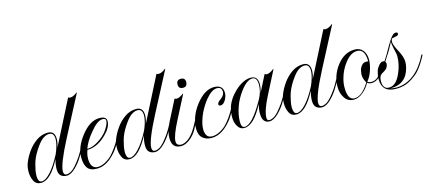

<svg xmlns="http://www.w3.org/2000/svg" viewBox="-46 -935 3022 1341"><g transform="rotate(-15 1465.0 -264.5)"><path d="M127 5Q91 5 76 -25Q61 -55 61 -91Q61 -128 72 -155Q86 -192 113 -230.5Q140 -269 178 -295.5Q216 -322 261 -322Q311 -322 311 -264Q311 -235 299 -202L462 -522H464Q468 -518 478 -518Q499 -518 528 -541L530 -539L380 -252Q293 -85 293 -33Q293 -6 315 -6Q327 -6 344 -15Q361 -24 380 -45Q404 -73 421.5 -98.5Q439 -124 462 -168Q465 -173 468 -173Q474 -173 468 -163Q450 -129 429.5 -95.5Q409 -62 380 -33Q344 3 313 3Q288 3 271.5 -11Q255 -25 255 -59Q255 -91 266 -130Q196 5 127 5ZM134 -4Q161 -4 198 -44Q235 -84 275 -160Q279 -168 285.5 -185.5Q292 -203 297.5 -224.5Q303 -246 303 -265Q303 -285 295 -298Q287 -311 267 -311Q248 -311 226.5 -297.5Q205 -284 182 -252Q144 -201 127 -153Q125 -147 120 -129.5Q115 -112 111 -90.5Q107 -69 107 -49Q107 -30 113 -17Q119 -4 134 -4Z M529 10Q480 10 461 -17.5Q442 -45 442 -95Q442 -167 502 -245Q566 -327 635 -327Q686 -327 686 -292Q686 -249 639 -202Q572 -134 498 -134Q486 -103 486 -72Q486 -38 499 -19Q512 0 537 0Q563 0 591 -14.5Q619 -29 639 -49Q656 -66 677.5 -95.5Q699 -125 721 -168Q724 -173 727 -173Q733 -173 727 -163Q710 -129 690.5 -98Q671 -67 639 -38Q620 -19 591 -4.5Q562 10 529 10ZM499 -141Q554 -141 622 -200V-201Q641 -217 658 -245Q678 -276 678 -298Q678 -314 654 -314Q616 -314 562 -246Q537 -216 522 -190Q507 -164 499 -141Z M766 5Q730 5 715 -25Q700 -55 700 -91Q700 -128 711 -155Q725 -192 752 -230.5Q779 -269 817 -295.5Q855 -322 900 -322Q950 -322 950 -264Q950 -235 938 -202L1101 -522H1103Q1107 -518 1117 -518Q1138 -518 1167 -541L1169 -539L1019 -252Q932 -85 932 -33Q932 -6 954 -6Q966 -6 983 -15Q1000 -24 1019 -45Q1043 -73 1060.5 -98.5Q1078 -124 1101 -168Q1104 -173 1107 -173Q1113 -173 1107 -163Q1089 -129 1068.5 -95.5Q1048 -62 1019 -33Q983 3 952 3Q927 3 910.5 -11Q894 -25 894 -59Q894 -91 905 -130Q835 5 766 5ZM773 -4Q800 -4 837 -44Q874 -84 914 -160Q918 -168 924.5 -185.5Q931 -203 936.5 -224.5Q942 -246 942 -265Q942 -285 934 -298Q926 -311 906 -311Q887 -311 865.5 -297.5Q844 -284 821 -252Q783 -201 766 -153Q764 -147 759 -129.5Q754 -112 750 -90.5Q746 -69 746 -49Q746 -30 752 -17Q758 -4 773 -4Z M1256 -380Q1224 -380 1224 -411Q1224 -445 1255 -445Q1287 -445 1287 -414Q1287 -380 1256 -380ZM1138 10Q1072 10 1072 -63Q1072 -116 1103 -175L1178 -322H1181Q1184 -318 1193 -318Q1212 -318 1243 -341L1245 -339L1160 -174Q1107 -72 1107 -32Q1107 -14 1117 -7Q1127 0 1140 0Q1154 0 1167.5 -6Q1181 -12 1191 -19Q1218 -40 1236.5 -67.5Q1255 -95 1269 -123Q1283 -151 1294 -170Q1297 -175 1300 -173.5Q1303 -172 1301 -167Q1281 -125 1257 -81Q1233 -37 1196 -11Q1183 -2 1168.5 4Q1154 10 1138 10Z M1358 10Q1319 10 1294 -12Q1269 -34 1269 -81Q1269 -119 1284 -161Q1299 -203 1329 -243Q1394 -329 1464 -329Q1529 -329 1529 -270Q1529 -248 1515 -222Q1498 -193 1478 -193Q1463 -193 1463 -205Q1463 -218 1490 -237Q1517 -257 1517 -282Q1517 -316 1482 -316Q1445 -316 1400 -262Q1368 -222 1346 -176Q1336 -156 1326 -123.5Q1316 -91 1316 -61Q1316 -36 1327 -18Q1338 0 1366 0Q1392 0 1420 -14.5Q1448 -29 1468 -49Q1485 -66 1506.5 -95.5Q1528 -125 1550 -168Q1553 -173 1556 -173Q1562 -173 1556 -163Q1539 -129 1519.5 -98Q1500 -67 1468 -38Q1449 -19 1420 -4.5Q1391 10 1358 10Z M1779 3Q1727 3 1727 -69Q1727 -97 1736 -133Q1666 2 1597 2Q1564 2 1547 -31Q1533 -56 1533 -94Q1533 -125 1542 -159Q1559 -218 1614 -270Q1675 -326 1730 -326Q1780 -326 1780 -266Q1780 -240 1769 -205L1830 -325H1833Q1836 -320 1846 -320Q1866 -320 1897 -344L1899 -342L1814 -176Q1763 -77 1763 -26Q1763 -6 1781 -6Q1793 -6 1810 -15Q1827 -24 1846 -45Q1870 -73 1887.5 -98.5Q1905 -124 1928 -168Q1931 -173 1934 -173Q1940 -173 1934 -163Q1916 -129 1895.5 -95.5Q1875 -62 1846 -33Q1810 3 1779 3ZM1601 -5Q1657 -5 1745 -163Q1773 -213 1773 -264Q1773 -318 1738 -318Q1700 -318 1652 -255Q1633 -229 1619.5 -204Q1606 -179 1598 -156Q1577 -96 1577 -48Q1577 -5 1601 -5Z M1973 5Q1937 5 1922 -25Q1907 -55 1907 -91Q1907 -128 1918 -155Q1932 -192 1959 -230.5Q1986 -269 2024 -295.5Q2062 -322 2107 -322Q2157 -322 2157 -264Q2157 -235 2145 -202L2308 -522H2310Q2314 -518 2324 -518Q2345 -518 2374 -541L2376 -539L2226 -252Q2139 -85 2139 -33Q2139 -6 2161 -6Q2173 -6 2190 -15Q2207 -24 2226 -45Q2250 -73 2267.5 -98.5Q2285 -124 2308 -168Q2311 -173 2314 -173Q2320 -173 2314 -163Q2296 -129 2275.5 -95.5Q2255 -62 2226 -33Q2190 3 2159 3Q2134 3 2117.5 -11Q2101 -25 2101 -59Q2101 -91 2112 -130Q2042 5 1973 5ZM1980 -4Q2007 -4 2044 -44Q2081 -84 2121 -160Q2125 -168 2131.5 -185.5Q2138 -203 2143.5 -224.5Q2149 -246 2149 -265Q2149 -285 2141 -298Q2133 -311 2113 -311Q2094 -311 2072.5 -297.5Q2051 -284 2028 -252Q1990 -201 1973 -153Q1971 -147 1966 -129.5Q1961 -112 1957 -90.5Q1953 -69 1953 -49Q1953 -30 1959 -17Q1965 -4 1980 -4Z M2387 9Q2343 9 2320 -29Q2299 -61 2299 -107Q2299 -186 2349 -254Q2404 -328 2481 -328Q2520 -328 2541 -301Q2561 -275 2561 -235Q2561 -217 2557.5 -198Q2554 -179 2547 -158Q2532 -114 2510 -89L2512 -86Q2522 -79 2536 -79Q2565 -79 2585 -98Q2605 -117 2630 -166Q2631 -170 2634 -170Q2636 -170 2637 -167.5Q2638 -165 2636 -161Q2615 -117 2591.5 -94Q2568 -71 2537 -71Q2517 -71 2506 -82Q2496 -64 2484 -48.5Q2472 -33 2457 -21Q2423 9 2387 9ZM2394 1Q2447 1 2498 -80Q2498 -83 2501 -86Q2483 -116 2483 -143Q2483 -144 2483 -147.5Q2483 -151 2484 -157Q2485 -168 2488 -179.5Q2491 -191 2498 -201Q2513 -225 2534 -225H2543Q2547 -224 2549 -224Q2551 -224 2552 -224Q2552 -314 2495 -314Q2447 -314 2404 -256Q2369 -210 2354 -153Q2345 -122 2345 -88Q2345 1 2394 1Z M2691 12Q2590 12 2590 -84Q2590 -111 2599 -142V-141Q2604 -159 2618 -176Q2635 -197 2649 -197Q2649 -197 2652 -197Q2655 -197 2662 -195L2673 -212Q2687 -233 2698.5 -254.5Q2710 -276 2723 -297Q2760 -361 2779 -366Q2785 -368 2788 -368Q2803 -368 2803 -357Q2803 -344 2781 -341Q2761 -338 2756 -336Q2748 -330 2748 -310Q2748 -289 2775 -239Q2802 -190 2802 -152Q2802 -142 2800.5 -133Q2799 -124 2797 -114Q2770 -1 2654 -1Q2677 4 2696 4Q2731 4 2764 -8.5Q2797 -21 2825 -43Q2854 -66 2878.5 -98.5Q2903 -131 2921 -168Q2924 -174 2927 -174Q2933 -174 2928 -164Q2912 -134 2894.5 -107.5Q2877 -81 2857 -60Q2833 -36 2792 -12Q2751 12 2691 12ZM2647 -9Q2698 -9 2731 -86Q2758 -146 2758 -207Q2758 -215 2755.5 -228.5Q2753 -242 2748 -261Q2744 -279 2742 -292.5Q2740 -306 2741 -316Q2722 -278 2703 -247Q2684 -216 2667 -191Q2672 -183 2672 -175Q2672 -161 2661 -144Q2654 -134 2637 -125Q2620 -116 2613 -108Q2602 -92 2602 -66Q2602 -9 2647 -9Z"/></g></svg>

Font: Imperial Script
Style: Regular
Weight: 400
Designer: Robert E. Leuschke
Foundry: Robert E. Leuschke
Version: Version 1.010; ttfautohint (v1.8.3)